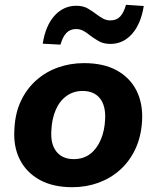

<svg xmlns="http://www.w3.org/2000/svg" viewBox="-20 -769 651 800"><path d="M281 11Q201 11 145.5 -19.5Q90 -50 62.5 -104.5Q35 -159 40 -231Q43 -297 67 -348Q91 -399 131 -434.5Q171 -470 222 -488Q273 -506 330 -506Q411 -506 466 -476Q521 -446 548.5 -392Q576 -338 572 -265Q568 -199 544 -148Q520 -97 480.5 -61.5Q441 -26 390 -7.5Q339 11 281 11ZM287 -106Q327 -106 355 -127Q383 -148 399.5 -186Q416 -224 418 -272Q421 -328 396.5 -359Q372 -390 324 -390Q286 -390 257 -369Q228 -348 212 -310.5Q196 -273 194 -225Q190 -169 215 -137.5Q240 -106 287 -106ZM232 -583 158 -587Q170 -663 207.5 -704Q245 -745 298 -745Q327 -745 347 -733Q367 -721 384 -708Q397 -698 410.5 -691Q424 -684 440 -684Q466 -684 481 -700.5Q496 -717 505 -749L579 -744Q567 -669 530 -627.5Q493 -586 440 -586Q411 -586 390.5 -598Q370 -610 353 -623Q340 -634 326.5 -641Q313 -648 297 -648Q272 -648 256.5 -631.5Q241 -615 232 -583Z"/></svg>

Font: Nunito Sans 10pt ExtraBold
Style: Italic
Weight: 800
Italic angle: -9°
Designer: Vernon Adams
Foundry: Vernon Adams
Version: Version 3.101;gftools[0.9.27]